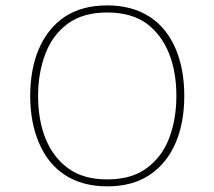

<svg xmlns="http://www.w3.org/2000/svg" viewBox="-20 -675 783 701"><path d="M371.6 -655.3C309.6 -655.3 257.3 -641.1 215.8 -613.3C132.3 -556.6 90.3 -453.6 90.3 -324.7C90.3 -260.3 101.1 -203.1 122.1 -153.8C164.1 -54.2 247.1 5.4 371.6 5.4C433.6 5.4 485.8 -8.8 527.3 -37.1C610.8 -93.3 652.8 -195.8 652.8 -324.7C652.8 -389.2 642.6 -446.3 621.6 -496.1C579.6 -595.7 496.1 -655.3 371.6 -655.3ZM371.6 -629.4C430.7 -629.4 479 -615.7 516.1 -588.4C590.3 -533.2 624 -436.5 624 -324.7C624 -268.6 615.2 -217.8 598.1 -171.9C580.6 -125.5 553.2 -88.9 516.1 -61.5C479 -33.7 430.7 -20 371.6 -20C312.5 -20 264.6 -33.7 227.5 -61.5C152.8 -116.2 119.1 -212.9 119.1 -324.7C119.1 -380.9 127.9 -431.6 145.5 -478C162.6 -523.9 189.9 -560.5 227.1 -588.4C264.2 -615.7 312.5 -629.4 371.6 -629.4Z"/></svg>

Font: Estedad Thin
Style: Regular
Weight: 100
Designer: Amin Abedi
Version: Version 7.3